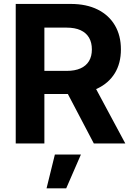

<svg xmlns="http://www.w3.org/2000/svg" viewBox="-20 -748 695 1001"><path d="M62 0V-727.5H348.1Q430.7 -727.5 489.3 -698.2Q547.9 -668.9 579.1 -615.7Q610.4 -562.5 610.4 -490.2Q610.4 -418 578.4 -366Q546.4 -314 486.6 -285.9Q426.8 -257.8 342.8 -257.8H150.9V-378.4H327.1Q370.6 -378.4 399.9 -391.6Q429.2 -404.8 444.1 -429.7Q459 -454.6 459 -490.2Q459 -526.4 444.1 -551.8Q429.2 -577.1 399.9 -590.6Q370.6 -604 326.7 -604H211.4V0ZM469.2 0 295.9 -330.1H456.1L633.3 0ZM222.7 233.9 266.1 57.6H401.9L325.2 233.9Z"/></svg>

Font: Inter 20pt
Style: Bold
Weight: 700
Version: Version 4.001;git-66647c0bb